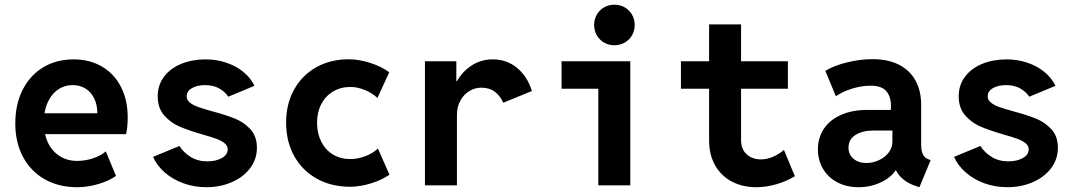

<svg xmlns="http://www.w3.org/2000/svg" viewBox="-20 -781 4540 809"><path d="M511.2 -215.8H169.9Q181.6 -163.6 217.8 -133.3Q253.9 -103 305.2 -103Q339.4 -103 372.1 -114Q404.8 -125 425.8 -143.1L468.8 -39.6Q439 -18.6 394 -5.4Q349.1 7.8 304.7 7.8Q227.5 7.8 168.5 -25.6Q109.4 -59.1 76.9 -120.1Q44.4 -181.2 44.4 -260.7Q44.4 -340.8 75.2 -402.1Q106 -463.4 161.6 -497.1Q217.3 -530.8 290.5 -530.8Q357.9 -530.8 409.7 -500.5Q461.4 -470.2 489.7 -414.8Q518.1 -359.4 518.1 -287.1Q518.1 -268.1 516.4 -248.3Q514.6 -228.5 511.2 -215.8ZM390.1 -303.7Q390.1 -338.9 377.2 -365.7Q364.3 -392.6 340.8 -407.5Q317.4 -422.4 287.1 -422.4Q240.7 -422.4 208.7 -390.4Q176.8 -358.4 167.5 -303.7Z M625 -120.1 736.3 -166Q752 -139.6 782.5 -120.4Q813 -101.1 854 -101.1Q889.6 -101.1 914.6 -115Q939.5 -128.9 939.5 -151.9Q939.5 -167 926 -177.7Q912.6 -188.5 892.1 -196Q871.6 -203.6 835 -213.9Q775.9 -231 737.8 -247.1Q699.7 -263.2 672.1 -294.4Q644.5 -325.7 644.5 -375Q644.5 -422.4 671.1 -457.8Q697.8 -493.2 743.7 -512Q789.6 -530.8 846.2 -530.8Q892.1 -530.8 933.1 -517.1Q974.1 -503.4 1005.1 -478.3Q1036.1 -453.1 1052.2 -419.4L941.9 -373.5Q927.7 -395 903.1 -408.7Q878.4 -422.4 844.2 -422.4Q811 -422.4 788.8 -409.7Q766.6 -397 766.6 -375Q766.6 -359.4 780.5 -348.4Q794.4 -337.4 815.2 -330.1Q835.9 -322.8 874.5 -312Q932.6 -296.4 970.2 -281.2Q1007.8 -266.1 1035.2 -236.3Q1062.5 -206.5 1062.5 -158.7Q1062.5 -109.9 1033.7 -72Q1004.9 -34.2 956.3 -13.2Q907.7 7.8 849.6 7.8Q798.8 7.8 753.4 -8.5Q708 -24.9 674.6 -54Q641.1 -83 625 -120.1Z M1185.5 -264.2Q1185.5 -342.3 1218.8 -402.8Q1252 -463.4 1312 -497.3Q1372.1 -531.2 1449.2 -531.2Q1492.2 -531.2 1539.6 -516.1Q1586.9 -501 1620.1 -476.6L1570.3 -368.2Q1549.3 -388.7 1517.8 -401.6Q1486.3 -414.6 1456.5 -414.6Q1415.5 -414.6 1383.5 -395.5Q1351.6 -376.5 1333.7 -342.3Q1315.9 -308.1 1315.9 -263.7Q1315.9 -219.2 1333.5 -184.3Q1351.1 -149.4 1382.8 -130.1Q1414.6 -110.8 1455.6 -110.8Q1488.3 -110.8 1520.8 -123.5Q1553.2 -136.2 1572.3 -155.3L1621.1 -44.9Q1587.9 -22 1542.2 -8.1Q1496.6 5.9 1455.1 5.9Q1376 5.9 1314.7 -28.3Q1253.4 -62.5 1219.5 -123.8Q1185.5 -185.1 1185.5 -264.2Z M2221.2 -397.5 2100.6 -348.1Q2087.4 -377.9 2064.5 -394.8Q2041.5 -411.6 2008.3 -411.6Q1981 -411.6 1957.3 -397.2Q1933.6 -382.8 1919.4 -356.4Q1905.3 -330.1 1905.3 -296.9V0H1770.5V-522.9H1902.8V-439H1905.3Q1929.7 -481.4 1968.8 -506.1Q2007.8 -530.8 2055.7 -530.8Q2116.2 -530.8 2159.7 -494.1Q2203.1 -457.5 2221.2 -397.5Z M2346.2 -522.9H2635.7V0H2501V-407.2H2346.2ZM2483.4 -675.8Q2483.4 -699.7 2494.6 -719.2Q2505.9 -738.8 2525.4 -750Q2544.9 -761.2 2568.8 -761.2Q2592.8 -761.2 2612.3 -750Q2631.8 -738.8 2643.1 -719.2Q2654.3 -699.7 2654.3 -675.8Q2654.3 -651.9 2643.1 -632.3Q2631.8 -612.8 2612.3 -601.6Q2592.8 -590.3 2568.8 -590.3Q2544.9 -590.3 2525.4 -601.6Q2505.9 -612.8 2494.6 -632.3Q2483.4 -651.9 2483.4 -675.8Z M3329.1 -38.6Q3295.4 -17.6 3252 -4.9Q3208.5 7.8 3167 7.8Q3108.9 7.8 3063.7 -15.9Q3018.6 -39.6 2993.2 -84.2Q2967.8 -128.9 2967.8 -189.5V-407.2H2849.1V-522.9H2967.8V-678.2H3102.5V-522.9H3299.8V-407.2H3102.5V-189.9Q3102.5 -152.3 3126 -130.9Q3149.4 -109.4 3186.5 -109.4Q3211.9 -109.4 3237.5 -120.6Q3263.2 -131.8 3283.2 -149.4Z M3901.4 -106.4 3854 7.8 3836.4 2Q3807.6 -7.8 3786.4 -25.1Q3765.1 -42.5 3754.9 -64H3754.4Q3733.9 -32.7 3691.2 -12.5Q3648.4 7.8 3597.2 7.8Q3546.9 7.8 3508.1 -12.7Q3469.2 -33.2 3447.8 -69.6Q3426.3 -106 3426.3 -151.9Q3426.3 -199.7 3450.7 -237.3Q3475.1 -274.9 3522.5 -296.4Q3569.8 -317.9 3635.7 -317.9H3733.9V-338.9Q3733.9 -373.5 3714.6 -396.7Q3695.3 -419.9 3647.5 -419.9Q3610.8 -419.9 3570.8 -407.7Q3530.8 -395.5 3502 -375.5L3457.5 -482.4Q3494.6 -504.9 3549.6 -518.3Q3604.5 -531.7 3656.2 -531.7Q3723.6 -531.7 3769.8 -507.3Q3815.9 -482.9 3838.6 -439.7Q3861.3 -396.5 3861.3 -340.8V-175.3Q3861.3 -147 3868.2 -131.6Q3875 -116.2 3890.6 -110.4ZM3740.2 -185.1V-231H3659.2Q3615.2 -231 3585.2 -212.6Q3555.2 -194.3 3555.2 -158.7Q3555.2 -129.9 3576.2 -112.1Q3597.2 -94.2 3630.4 -94.2Q3656.7 -94.2 3682.1 -105.5Q3707.5 -116.7 3723.9 -137.5Q3740.2 -158.2 3740.2 -185.1Z M4000 -120.1 4111.3 -166Q4127 -139.6 4157.5 -120.4Q4188 -101.1 4229 -101.1Q4264.6 -101.1 4289.6 -115Q4314.5 -128.9 4314.5 -151.9Q4314.5 -167 4301 -177.7Q4287.6 -188.5 4267.1 -196Q4246.6 -203.6 4210 -213.9Q4150.9 -231 4112.8 -247.1Q4074.7 -263.2 4047.1 -294.4Q4019.5 -325.7 4019.5 -375Q4019.5 -422.4 4046.1 -457.8Q4072.8 -493.2 4118.7 -512Q4164.6 -530.8 4221.2 -530.8Q4267.1 -530.8 4308.1 -517.1Q4349.1 -503.4 4380.1 -478.3Q4411.1 -453.1 4427.2 -419.4L4316.9 -373.5Q4302.7 -395 4278.1 -408.7Q4253.4 -422.4 4219.2 -422.4Q4186 -422.4 4163.8 -409.7Q4141.6 -397 4141.6 -375Q4141.6 -359.4 4155.5 -348.4Q4169.4 -337.4 4190.2 -330.1Q4210.9 -322.8 4249.5 -312Q4307.6 -296.4 4345.2 -281.2Q4382.8 -266.1 4410.2 -236.3Q4437.5 -206.5 4437.5 -158.7Q4437.5 -109.9 4408.7 -72Q4379.9 -34.2 4331.3 -13.2Q4282.7 7.8 4224.6 7.8Q4173.8 7.8 4128.4 -8.5Q4083 -24.9 4049.6 -54Q4016.1 -83 4000 -120.1Z"/></svg>

Font: Reddit Mono
Style: Bold
Weight: 700
Designer: Stephen Hutchings
Foundry: Reddit
Version: Version 1.009